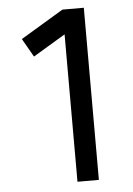

<svg xmlns="http://www.w3.org/2000/svg" viewBox="-52 -760 553 800"><g transform="rotate(-5 224.5 -360.0)"><path d="M239.5 0V-616.5L104.5 -535.5L60.5 -612.5L239.5 -720H329V0Z"/></g></svg>

Font: Vela Sans Med
Style: Regular
Weight: 500
Designer: Principal design: Mikhail Sharanda - project Manrope.
Design modification: Ravid Balaliev
Foundry: Mikhail Sharanda
Version: Version 1.001